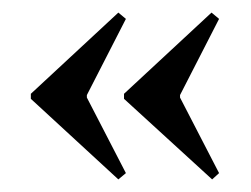

<svg xmlns="http://www.w3.org/2000/svg" viewBox="-20 -459 399 305"><path d="M177 -310 316 -439 328 -429 266 -308V-304L328 -184L317 -174L177 -302ZM29 -310 168 -439 180 -429 118 -308V-304L180 -184L168 -174L29 -302Z"/></svg>

Font: Moniqa Extra Bold Narrow Heading
Style: Regular
Weight: 800
Width: 4
Designer: Rajesh Rajput
Foundry: Rajesh Rajput
Version: Version 1.000;December 15, 2022;FontCreator 14.0.0.2794 32-b